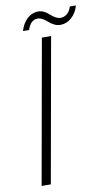

<svg xmlns="http://www.w3.org/2000/svg" viewBox="-93 -876 531 923"><g transform="rotate(-10 173.0 -414.5)"><path d="M33 0 158 -702H203L78 0ZM74 -749Q85 -786 108.5 -807.5Q132 -829 162 -829Q189 -829 215.5 -804.5Q242 -780 264 -780Q281 -780 295.5 -792Q310 -804 316 -826H346Q336 -790 311.5 -768.5Q287 -747 257 -747Q229 -747 201.5 -771.5Q174 -796 154 -796Q119 -796 104 -749Z"/></g></svg>

Font: Poppins ExtraLight
Style: Italic
Weight: 275
Italic angle: -10°
Designer: Ninad Kale (Devanagari), Jonny Pinhorn (Latin)
Foundry: Indian Type Foundry
Version: Version 3.200;PS 1.000;hotconv 16.6.54;makeotf.lib2.5.65590